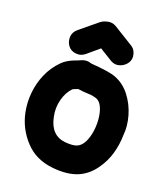

<svg xmlns="http://www.w3.org/2000/svg" viewBox="-114 -832 797 934"><g transform="rotate(15 285.0 -365.5)"><path d="M236 9Q316 25 373 5Q420 -12 455 -53Q490 -94 507 -140Q524 -185 529 -234Q538 -281 527.5 -334Q517 -387 488.5 -431.5Q460 -476 415 -498Q383 -514 289 -529Q261 -542 233 -531Q229 -529 221 -527Q201 -521 200 -521Q164 -510 141 -490Q102 -457 77.5 -412Q53 -367 43.5 -316Q34 -265 40 -215Q50 -134 100 -71Q149 -8 236 9ZM262 -127Q189 -142 179 -231Q173 -276 188 -318Q203 -360 231 -384L241 -388Q242 -388 259 -393Q288 -386 311.5 -383.5Q335 -381 355 -372Q373 -363 382 -338Q391 -313 391.5 -280.5Q392 -248 384.5 -215.5Q377 -183 362.5 -159Q348 -135 327 -127Q305 -119 262 -127ZM203 -557Q228 -552 250 -567L315 -613L378 -566Q400 -551 424.5 -557Q449 -563 464 -582Q479 -601 474 -627Q470 -653 448 -667L354 -737Q333 -751 308 -746Q306 -745 303 -745Q300 -745 298 -744Q287 -741 277 -735L181 -669Q158 -653 154.5 -628.5Q151 -604 163.5 -583Q176 -562 203 -557Z"/></g></svg>

Font: Balsamiq Sans
Style: Bold
Weight: 700
Designer: Michael Angeles
Foundry: Balsamiq SRL
Version: Version 1.020; ttfautohint (v1.8.4.7-5d5b);gftools[0.9.26]